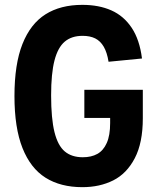

<svg xmlns="http://www.w3.org/2000/svg" viewBox="-20 -762 660 794"><path d="M570.6 -390.7V-272.8Q570.6 -171.4 537.4 -107.8Q504.2 -44.2 448.4 -16.1Q392.5 12 320.7 12Q230.5 12 168.3 -27.1Q106.2 -66.2 73 -149.8Q39.8 -233.3 39.8 -364.9Q39.8 -496.5 72.9 -580.1Q106.1 -663.7 168.2 -702.8Q230.3 -741.9 320.5 -741.9Q389.1 -741.9 440.4 -719.1Q491.8 -696.3 524.6 -647.1Q557.4 -597.8 567.2 -520.1L428.9 -506.6Q422.8 -545.2 409 -568.8Q395.2 -592.5 373.7 -603.2Q352.2 -613.8 321.7 -613.8Q276.2 -613.8 247.7 -589.8Q219.2 -565.7 205.3 -511.9Q191.4 -458.1 191.4 -367.6Q191.4 -271.6 205.3 -215.7Q219.2 -159.8 247.8 -135.8Q276.4 -111.7 322.5 -111.7Q357.7 -111.7 382.6 -125.5Q407.6 -139.4 421.5 -170.8Q435.5 -202.1 435.5 -253.1V-309.1L472.7 -274.4H328.8V-390.7Z"/></svg>

Font: Monaspace Neon Var ExtraLight
Style: Regular
Weight: 200
Designer: Riley Cran and the Lettermatic Team
Version: Version 1.200 (Monaspace Neon Var)